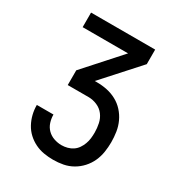

<svg xmlns="http://www.w3.org/2000/svg" viewBox="-175 -645 901 970"><g transform="rotate(30 275.0 -160.0)"><path d="M278 210Q251 210 224 205.5Q197 201 172.5 189Q148 177 128 158.5Q108 140 95 116Q82 92 75.5 65.5Q69 39 69 11H166Q166 34 173 56Q180 78 196 94Q212 110 234 117.5Q256 125 278 125Q295 125 312 120.5Q329 116 343 106.5Q357 97 366.5 83Q376 69 382 53Q388 37 390 20Q392 3 392 -14Q392 -40 386.5 -66Q381 -92 365.5 -112.5Q350 -133 325.5 -143.5Q301 -154 275 -154H154V-240L338 -445H73V-530H447V-445L262 -240H275Q305 -240 334 -234Q363 -228 389 -214Q415 -200 435 -178Q455 -156 467.5 -129Q480 -102 484.5 -72.5Q489 -43 489 -14Q489 15 484.5 44Q480 73 468 99.5Q456 126 436 148Q416 170 390.5 184.5Q365 199 336.5 204.5Q308 210 278 210Z"/></g></svg>

Font: Lode Dark
Style: Bold
Weight: 700
Monospace: yes
Designer: Belleve Invis
Foundry: Belleve Invis
Version: Version 29.2.0; ttfautohint (v1.8.3)